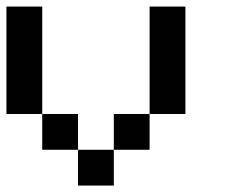

<svg xmlns="http://www.w3.org/2000/svg" viewBox="-20 -576 707 596"><path d="M333.3 0H222.2V-111.1H333.3ZM222.2 -111.1H111.1V-222.2H222.2ZM444.4 -111.1H333.3V-222.2H444.4ZM111.1 -222.2H0V-555.6H111.1ZM555.6 -222.2H444.4V-555.6H555.6Z"/></svg>

Font: Pixeloid Mono
Style: Regular
Weight: 400
Monospace: yes
Designer: GGBotNet
Foundry: GGBotNet
Version: 0.5